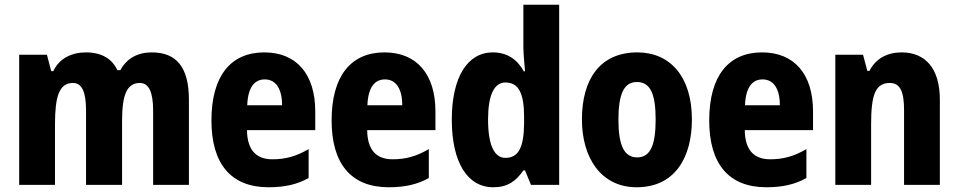

<svg xmlns="http://www.w3.org/2000/svg" viewBox="-20 -780 4044 810"><path d="M620 -559C562 -559 514 -534 488 -484H475C454 -530 411 -559 343 -559C283 -559 230 -534 205 -480H196L178 -549H61V0H212V-254C212 -372 229 -430 288 -430C326 -430 343 -391 343 -314V0H495V-270C495 -377 514 -430 570 -430C608 -430 626 -391 626 -314V0H777V-359C777 -496 725 -559 620 -559Z M1095 -559C953 -559 872 -459 872 -272C872 -89 954 10 1113 10C1181 10 1234 -2 1282 -29V-151C1229 -120 1184 -108 1129 -108C1059 -108 1023 -149 1022 -231H1310V-310C1310 -467 1231 -559 1095 -559ZM1097 -445C1144 -445 1170 -405 1170 -336H1023C1026 -415 1056 -445 1097 -445Z M1602 -559C1460 -559 1379 -459 1379 -272C1379 -89 1461 10 1620 10C1688 10 1741 -2 1789 -29V-151C1736 -120 1691 -108 1636 -108C1566 -108 1530 -149 1529 -231H1817V-310C1817 -467 1738 -559 1602 -559ZM1604 -445C1651 -445 1677 -405 1677 -336H1530C1533 -415 1563 -445 1604 -445Z M2061 10C2121 10 2156 -15 2188 -61H2195L2220 0H2339V-760H2188V-584C2188 -553 2192 -517 2195 -479H2190C2161 -531 2118 -559 2059 -559C1953 -559 1886 -456 1886 -275C1886 -95 1952 10 2061 10ZM2112 -114C2066 -114 2039 -167 2039 -276C2039 -379 2065 -432 2112 -432C2169 -432 2191 -385 2191 -286V-259C2190 -159 2168 -114 2112 -114Z M2899 -276C2899 -458 2806 -559 2669 -559C2510 -559 2435 -444 2435 -276C2435 -115 2515 10 2666 10C2829 10 2899 -118 2899 -276ZM2589 -275C2589 -383 2612 -434 2667 -434C2724 -434 2746 -383 2746 -276C2746 -168 2724 -116 2668 -116C2612 -116 2589 -169 2589 -275Z M3195 -559C3053 -559 2972 -459 2972 -272C2972 -89 3054 10 3213 10C3281 10 3334 -2 3382 -29V-151C3329 -120 3284 -108 3229 -108C3159 -108 3123 -149 3122 -231H3410V-310C3410 -467 3331 -559 3195 -559ZM3197 -445C3244 -445 3270 -405 3270 -336H3123C3126 -415 3156 -445 3197 -445Z M3784 -559C3724 -559 3675 -534 3648 -481H3639L3621 -549H3504V0H3655V-256C3655 -380 3673 -430 3734 -430C3779 -430 3794 -391 3794 -315V0H3945V-360C3945 -492 3883 -559 3784 -559Z"/></svg>

Font: Noto Sans Gurmukhi UI Condensed ExtraBold
Style: Regular
Weight: 800
Width: 3
Designer: Jelle Bosma - Monotype Design Team
Foundry: Monotype Imaging Inc.
Version: Version 2.004